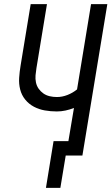

<svg xmlns="http://www.w3.org/2000/svg" viewBox="-20 -755 541 932"><path d="M203 157 240 -70H312L339 -231Q319 -223 298 -218.5Q277 -214 256 -214Q226 -214 197.5 -219Q169 -224 144.5 -237Q120 -250 102.5 -271.5Q85 -293 78 -320.5Q71 -348 73 -377.5Q75 -407 80 -437L129 -735H208L157 -425Q154 -407 152.5 -389.5Q151 -372 154.5 -355Q158 -338 167.5 -324.5Q177 -311 190.5 -301.5Q204 -292 221 -288Q238 -284 256 -284Q282 -284 307.5 -294Q333 -304 354 -321L422 -735H501L380 0H299L273 157Z"/></svg>

Font: Iosevka
Style: Italic
Weight: 400
Italic angle: -9°
Monospace: yes
Designer: Belleve Invis
Foundry: Belleve Invis
Version: Version 32.5.0; ttfautohint (v1.8.4)